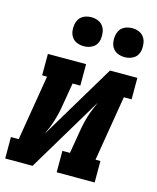

<svg xmlns="http://www.w3.org/2000/svg" viewBox="-128 -829 741 908"><g transform="rotate(15 242.5 -375.5)"><path d="M-15 0V-105H23L76 -425H52V-530H239V-425H201L183 -318Q180 -298 175.5 -278Q171 -258 165 -238Q159 -218 151.5 -199Q144 -180 135 -161L356 -530H490V-425H452L399 -105H423V0H237V-105H274L292 -212Q295 -232 299.5 -252Q304 -272 310 -292Q316 -312 324 -331Q332 -350 340 -369L119 0ZM406 -609Q389 -609 373.5 -615Q358 -621 348.5 -634Q339 -647 336.5 -663.5Q334 -680 337 -697Q339 -709 345 -720Q351 -731 361 -738Q371 -745 383 -748Q395 -751 406 -751Q423 -751 438.5 -745Q454 -739 463.5 -726Q473 -713 475.5 -696.5Q478 -680 476 -663Q474 -651 468 -640Q462 -629 451.5 -622Q441 -615 429.5 -612Q418 -609 406 -609ZM206 -609Q189 -609 173.5 -615Q158 -621 148.5 -634Q139 -647 136.5 -663.5Q134 -680 137 -697Q139 -709 145 -720Q151 -731 161 -738Q171 -745 183 -748Q195 -751 206 -751Q223 -751 238.5 -745Q254 -739 263.5 -726Q273 -713 275.5 -696.5Q278 -680 276 -663Q274 -651 268 -640Q262 -629 251.5 -622Q241 -615 229.5 -612Q218 -609 206 -609Z"/></g></svg>

Font: Iosevka Curly Slab XBdObl
Style: Regular
Weight: 800
Italic angle: -9°
Monospace: yes
Designer: Belleve Invis
Foundry: Belleve Invis
Version: Version 11.1.0; ttfautohint (v1.8.3)